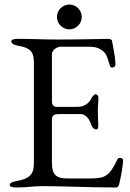

<svg xmlns="http://www.w3.org/2000/svg" viewBox="-20 -825 575 850"><path d="M287 -805C257 -805 232 -780 232 -750C232 -720 257 -695 287 -695C317 -695 342 -720 342 -750C342 -780 317 -805 287 -805ZM210 -102V-294C210 -317 221 -320 244 -320H337C354 -320 373 -306 383 -275C385 -268 393 -252 406 -252C414 -252 415 -260 415 -269C415 -277 413 -317 413 -337C413 -353 416 -383 416 -392C416 -402 408 -408 403 -408C398 -408 387 -396 385 -391C375 -368 353 -352 324 -352H228C218 -352 210 -362 210 -374V-586C210 -605 235 -618 246 -618H377C402 -618 425 -612 444 -591C453 -581 459 -558 466 -536C468 -529 470 -526 477 -526C483 -526 491 -529 491 -541C491 -568 483 -606 476 -644C475 -651 465 -653 458 -653C448 -653 327 -650 236 -650C166 -650 134 -653 59 -653C42 -653 30 -650 30 -642C30 -633 40 -626 63 -622C113 -613 130 -597 130 -549V-99C130 -51 106 -33 56 -24C33 -20 23 -15 23 -6C23 2 35 5 52 5C106 5 122 -1 167 -1C267 -1 366 5 494 5C502 5 506 -3 508 -12C515 -38 525 -97 525 -115C525 -123 519 -125 512 -126C505 -127 502 -124 498 -116C490 -99 474 -67 456 -53C443 -43 430 -35 380 -35H276C231 -35 210 -51 210 -102Z"/></svg>

Font: EB Garamond 12
Style: Regular
Weight: 400
Version: Version 0.016+